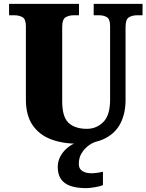

<svg xmlns="http://www.w3.org/2000/svg" viewBox="-20 -734 758 994"><path d="M383 10Q304 10 243.5 -13Q183 -36 148.5 -86.5Q114 -137 114 -219V-598Q114 -635 96.5 -645Q79 -655 54 -655H27V-714H389V-655H362Q337 -655 319.5 -644.5Q302 -634 302 -594V-210Q302 -128 335.5 -97.5Q369 -67 430 -67Q479 -67 514.5 -102Q550 -137 550 -218V-598Q550 -635 533.5 -645Q517 -655 492 -655H465V-714H718V-655H690Q665 -655 647.5 -644.5Q630 -634 630 -594V-216Q630 -149 605 -98Q580 -47 526 -18.5Q472 10 383 10ZM427 240Q352 240 315.5 213.5Q279 187 279 130Q279 99 294.5 72Q310 45 335.5 26Q361 7 389 0H476Q456 6 436 21.5Q416 37 402 60Q388 83 388 115Q388 140 406.5 151.5Q425 163 453 163Q466 163 481 161Q496 159 513 155V224Q498 231 470 235.5Q442 240 427 240Z"/></svg>

Font: Noto Serif SemiCondensed Black
Style: Regular
Weight: 900
Width: 4
Designer: Monotype Design Team
Foundry: Monotype Imaging Inc.
Version: Version 2.014; ttfautohint (v1.8.4.7-5d5b)